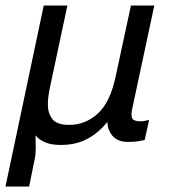

<svg xmlns="http://www.w3.org/2000/svg" viewBox="-48 -516 622 698"><path d="M-28 162 111 -496H197L135 -205Q131 -187 128.5 -169.5Q126 -152 126 -137Q126 -104 142.5 -83Q159 -62 203 -62Q262 -62 307 -102.5Q352 -143 372 -236L428 -496H513L433 -122Q427 -94 433.5 -84.5Q440 -75 462 -75Q473 -75 480 -77Q487 -79 494 -80L478 -7Q468 -5 454 -2.5Q440 0 417 0Q382 0 363 -20Q344 -40 342 -73Q313 -35 271 -12Q229 11 173 11Q138 11 116 1.5Q94 -8 81 -24Q82 -1 82 21.5Q82 44 78 63L58 162Z"/></svg>

Font: Atkinson Hyperlegible
Style: Italic
Weight: 400
Italic angle: -12°
Designer: Elliott Scott, Megan Eiswerth, Linus Boman, Theodore Petrosky
Foundry: Braille Institute
Version: Version 1.006; ttfautohint (v1.8.3)